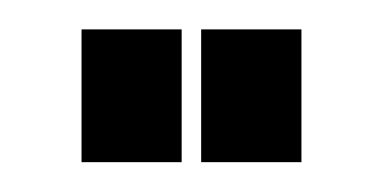

<svg xmlns="http://www.w3.org/2000/svg" viewBox="-20 -851 259 130"><path d="M35.2 -831.1H103V-741.2H35.2ZM116.2 -831.1H184.1V-741.2H116.2Z"/></svg>

Font: Bebas Neue Regular
Style: Regular
Weight: 400
Designer: Ryoichi Tsunekawa
Foundry: Ryoichi Tsunekawa
Version: Version 001.003